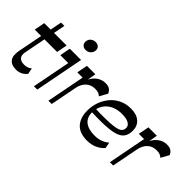

<svg xmlns="http://www.w3.org/2000/svg" viewBox="-21 -1410 2036 2036"><g transform="rotate(45 996.5 -392.0)"><path d="M198.1 10.5Q127.4 10.5 96.5 -30.9Q65.7 -72.3 82.6 -158L184.3 -680.8H234.3L138.7 -189.3Q128.3 -139 150.7 -113.3Q173.2 -87.6 220.6 -87.6Q245.9 -87.6 268.5 -95Q291 -102.4 308.9 -118.1L322.1 -49.7Q299.9 -20.9 268.5 -5.2Q237.1 10.5 198.1 10.5ZM39.5 -430.9 62.3 -550.5H397.8L374.9 -430.9Z M573.2 -659.1Q545.5 -659.1 527.8 -675.5Q510.1 -691.9 510.1 -718.2Q510.1 -741.7 521.1 -758.8Q532.2 -776 550.6 -785.5Q569 -795 590.2 -795Q618.9 -795 636.4 -779.1Q654 -763.2 654 -736.8Q654 -703.1 630.2 -681.1Q606.4 -659.1 573.2 -659.1ZM458.3 0 542.1 -431.2H423.2L446.1 -550.5H614.9L508.3 0Z M675.4 0 758.6 -429.8H679.3L702.8 -550.5H829.3L802.4 -397.8L796.1 -417.9Q822.4 -487.9 868.5 -524.4Q914.6 -561 970.9 -561Q1014.8 -561 1036.8 -545.1Q1058.8 -529.3 1070.6 -501.1L1020.6 -410.7Q995.1 -440.6 938.1 -440.6Q876 -440.6 835.8 -402.8Q795.7 -365.1 782.9 -298.7L724.8 0Z M1263.1 10.2Q1150.3 10.2 1095.3 -50.9Q1040.3 -112 1040.3 -218.1Q1040.3 -285.4 1062.1 -346.9Q1083.8 -408.3 1124.5 -456.7Q1165.2 -505 1223.3 -533Q1281.3 -561 1354.1 -561Q1440 -561 1486.9 -519.4Q1533.9 -477.9 1533.9 -408.8Q1533.9 -348.7 1506.6 -311.5Q1479.2 -274.3 1414.7 -257.2Q1350.2 -240 1237.7 -238.3Q1191.6 -237.8 1152.4 -238.5Q1113.2 -239.2 1077.7 -241.2V-295.4Q1113.3 -293.4 1150.1 -292.7Q1186.9 -292 1222 -292.6Q1321 -293.7 1373.1 -302.7Q1425.1 -311.7 1444.2 -330.1Q1463.3 -348.4 1463.3 -377.9Q1463.3 -412.9 1429.2 -433Q1395 -453.1 1325.7 -453.1Q1268 -453.1 1224 -436.2Q1180 -419.2 1150 -389.6Q1120 -360 1104.8 -321.2Q1089.7 -282.4 1089.7 -238.8Q1089.7 -161.9 1139.9 -123.2Q1190.1 -84.4 1281.8 -84.4Q1334.6 -84.4 1375.8 -100.2Q1417.1 -115.9 1445.7 -142.1L1458.9 -75.4Q1429.8 -37.7 1377.9 -13.7Q1326 10.2 1263.1 10.2Z M1597.4 0 1680.6 -429.8H1601.3L1624.8 -550.5H1751.3L1724.4 -397.8L1718.1 -417.9Q1744.4 -487.9 1790.5 -524.4Q1836.6 -561 1892.9 -561Q1936.8 -561 1958.8 -545.1Q1980.8 -529.3 1992.6 -501.1L1942.6 -410.7Q1917.1 -440.6 1860.1 -440.6Q1798 -440.6 1757.8 -402.8Q1717.7 -365.1 1704.9 -298.7L1646.8 0Z"/></g></svg>

Font: Savate ExtraLight
Style: Italic
Weight: 200
Italic angle: -11°
Designer: Max Esnée
Foundry: Plomb Type
Version: Version 2.000